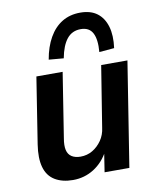

<svg xmlns="http://www.w3.org/2000/svg" viewBox="-85 -817 730 893"><g transform="rotate(-10 280.0 -370.5)"><path d="M188 10Q137 10 102.5 -11Q68 -32 56 -75Q44 -118 54 -182L103 -494H227L179 -189Q173 -155 178 -133.5Q183 -112 199.5 -101.5Q216 -91 241 -91Q272 -91 297.5 -106Q323 -121 341 -147Q359 -173 363 -207L409 -494H533L455 0H338L353 -97H358Q331 -46 286.5 -18Q242 10 188 10ZM243 -555 173 -561Q183 -620 207.5 -663Q232 -706 269 -728.5Q306 -751 355 -751Q404 -751 434.5 -728Q465 -705 477.5 -662.5Q490 -620 482 -561L411 -555Q416 -614 400 -644.5Q384 -675 344 -675Q303 -675 278.5 -644.5Q254 -614 243 -555Z"/></g></svg>

Font: Nunito Sans 10pt SemiCondensed
Style: Bold Italic
Weight: 700
Width: 4
Italic angle: -9°
Designer: Vernon Adams
Foundry: Vernon Adams
Version: Version 3.101;gftools[0.9.27]